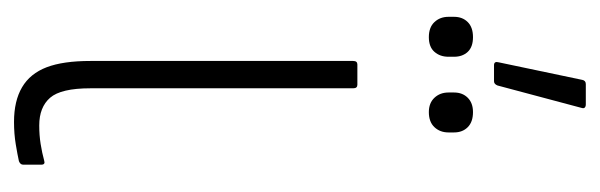

<svg xmlns="http://www.w3.org/2000/svg" viewBox="-311 -537 856 274"><g transform="rotate(90 117.0 -400.0)"><path d="M154 8Q124 8 104.5 -3.5Q85 -15 76 -38.5Q67 -62 67 -101V-476Q67 -482 72 -482H101Q106 -482 106 -476V-101Q106 -59 119.5 -43.5Q133 -28 159 -28Q173 -28 185.5 -30Q198 -32 209 -35Q215 -37 215 -31V-5Q215 -1 210 1Q201 3 186 5.5Q171 8 154 8ZM73 -677Q67 -677 69 -684L94 -803Q95 -808 100 -808H129Q132 -808 133.5 -806.5Q135 -805 134 -802L102 -682Q100 -677 96 -677ZM33 -584Q19 -584 11.5 -592Q4 -600 4 -612V-620Q4 -632 11.5 -639.5Q19 -647 33 -647Q47 -647 54 -639.5Q61 -632 61 -620V-612Q61 -600 54 -592Q47 -584 33 -584ZM140 -584Q127 -584 119.5 -592Q112 -600 112 -612V-620Q112 -632 119.5 -639.5Q127 -647 140 -647Q154 -647 161.5 -639.5Q169 -632 169 -620V-612Q169 -600 161.5 -592Q154 -584 140 -584Z"/></g></svg>

Font: Sofia Sans Condensed ExtraLight
Style: Regular
Weight: 250
Version: Version 4.100